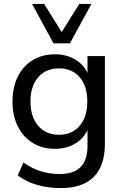

<svg xmlns="http://www.w3.org/2000/svg" viewBox="-20 -774 630 983"><path d="M292 189Q227 189 171 173Q115 157 71 124L100 58Q144 89 189.5 103Q235 117 286 117Q428 117 428 -26V-108Q407 -63 362.5 -37.5Q318 -12 262 -12Q196 -12 147 -42.5Q98 -73 71 -127.5Q44 -182 44 -254Q44 -327 71 -381.5Q98 -436 147 -466Q196 -496 262 -496Q319 -496 363 -470.5Q407 -445 428 -401V-487H517V-38Q517 75 459.5 132Q402 189 292 189ZM282 -84Q349 -84 388 -130Q427 -176 427 -254Q427 -333 388 -378.5Q349 -424 282 -424Q215 -424 175.5 -378.5Q136 -333 136 -254Q136 -176 175.5 -130Q215 -84 282 -84ZM254 -552 144 -754H206L296 -610L386 -754H448L338 -552Z"/></svg>

Font: Nunito Sans Medium
Style: Regular
Weight: 500
Designer: Vernon Adams
Foundry: Vernon Adams
Version: Version 3.101; ttfautohint (v1.8.4.7-5d5b);gftools[0.9.27]